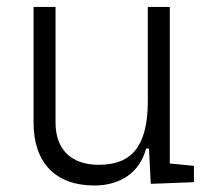

<svg xmlns="http://www.w3.org/2000/svg" viewBox="-20 -538 626 567"><path d="M258.3 9.8C336.9 9.8 393.1 -29.8 411.6 -99.6H419.9L425.3 4.9L552.7 0V-48.3L481.4 -55.2V-517.6H416.5V-239.3C416.5 -103.5 366.7 -51.3 271.5 -51.3C191.4 -51.3 144 -95.7 144 -175.8V-517.6H79.1V-175.8C79.1 -57.6 144 9.8 258.3 9.8Z"/></svg>

Font: Cascadia Code Light
Style: Regular
Weight: 300
Monospace: yes
Designer: Aaron Bell
Foundry: Saja Typeworks
Version: Version 2404.023